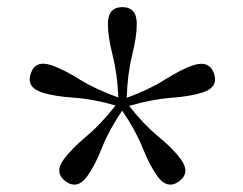

<svg xmlns="http://www.w3.org/2000/svg" viewBox="-20 -786 665 525"><path d="M218.5 -304Q191.5 -267 159.5 -290Q127.5 -313.5 154.5 -350.5Q175 -378.5 215.5 -412.5Q256 -446.5 296 -497.5Q234 -515.5 181 -519Q128 -522.5 95.5 -533Q51.5 -547 64 -584.5Q76 -622 119.5 -608Q152.5 -597 197.5 -569Q242.5 -541 303.5 -519.5Q301 -583.5 288 -634.8Q275 -686 275 -720.5Q275 -766.5 314.5 -766.5Q354 -766.5 354 -720.5Q354 -686 341.2 -634.5Q328.5 -583 326.5 -518.5Q387 -540.5 431.8 -568.8Q476.5 -597 509.5 -608Q553 -621.5 565.5 -584Q577.5 -547 533.5 -533Q501 -522.5 448 -518.5Q395 -514.5 333 -496.5Q372.5 -446 413.5 -412.2Q454.5 -378.5 474.5 -350.5Q501.5 -313.5 469.5 -290Q437.5 -267 410.5 -304Q390 -332 370.2 -381.2Q350.5 -430.5 314 -483.5Q278 -430.5 258.5 -381.2Q239 -332 218.5 -304Z"/></svg>

Font: Fraunces 9pt S050 Light
Style: Regular
Weight: 300
Version: Version 1.000; ttfautohint (v1.8.3)